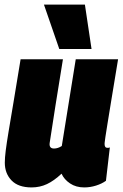

<svg xmlns="http://www.w3.org/2000/svg" viewBox="-20 -809 536 839"><path d="M118 10Q60 10 30.5 -20.5Q1 -51 1 -98Q1 -119 5 -151Q9 -183 17.5 -234Q26 -285 39 -362Q52 -439 70 -550H255Q237 -439 222.5 -348.5Q208 -258 197 -184Q194 -160 216 -160Q233 -160 250 -171L311 -550H496Q478 -443 467 -374.5Q456 -306 449.5 -267Q443 -228 440.5 -210Q438 -192 437.5 -187Q437 -182 437 -180Q437 -163 449 -163Q450 -163 453 -163Q456 -163 460 -165L443 -19Q425 -6 399.5 2Q374 10 348 10Q312 10 286 -7.5Q260 -25 249 -50Q216 -19 185 -4.5Q154 10 118 10ZM239 -595 172 -789H351L380 -595Z"/></svg>

Font: Georama Semi Condensed Black
Style: Italic
Weight: 900
Width: 4
Italic angle: -9°
Designer: Jean-Baptiste Levee
Foundry: Production Type
Version: Version 1.000